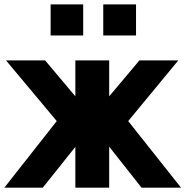

<svg xmlns="http://www.w3.org/2000/svg" viewBox="-20 -867 856 887"><path d="M213.9 -703.1V-846.7H364.3V-703.1ZM457 -703.1V-846.7H608.4V-703.1ZM0 0 242.2 -307.6 7.8 -587.9H188.5L328.1 -421.9V-587.9H484.4V-421.9L624 -587.9H803.7L572.3 -307.6L816.4 0H633.8L484.4 -189.5V0H328.1V-188.5L177.7 0Z"/></svg>

Font: Gothic A1 Black
Style: Regular
Weight: 900
Version: Version 2.50